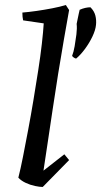

<svg xmlns="http://www.w3.org/2000/svg" viewBox="-20 -732 403 764"><path d="M150 12Q138 12 119 8Q100 4 82 -4.5Q64 -13 53 -25Q62 -60 71.5 -108.5Q81 -157 92 -215Q103 -273 113 -333.5Q123 -394 132 -451.5Q141 -509 146.5 -557.5Q152 -606 154 -639L72 -651Q69 -664 69 -682Q94 -684 125.5 -688.5Q157 -693 188 -699Q219 -705 242 -712L255 -692Q246 -641 234.5 -576Q223 -511 211.5 -439Q200 -367 189.5 -296.5Q179 -226 169.5 -162.5Q160 -99 153 -53L236 -118L255 -95ZM285 -637Q286 -642 288.5 -654Q291 -666 293.5 -678Q296 -690 297 -693Q308 -698 319 -700.5Q330 -703 340 -703Q355 -688 359.5 -670Q364 -652 362 -633Q360 -612 347.5 -586Q335 -560 317.5 -536.5Q300 -513 283 -499Q279 -499 273 -503.5Q267 -508 267 -510Q273 -525 277 -548Q281 -571 284 -595Q287 -619 285 -637Z"/></svg>

Font: Labrada Medium
Style: Italic
Weight: 500
Italic angle: -7°
Designer: Mercedes Jáuregui
Foundry: Omnibus-Type Team
Version: Version 1.000